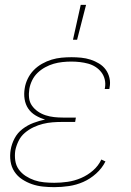

<svg xmlns="http://www.w3.org/2000/svg" viewBox="-20 -764 540 792"><path d="M281 -600 313 -744H335L298 -600ZM204 8Q180 8 156.5 5.5Q133 3 111.5 -4.5Q90 -12 71 -24.5Q52 -37 39.5 -56Q27 -75 23.5 -98.5Q20 -122 24 -146Q28 -170 40 -193Q52 -216 73 -232Q94 -248 118 -257Q142 -266 166 -271Q145 -277 126.5 -288Q108 -299 96.5 -316Q85 -333 81.5 -355Q78 -377 82 -400Q85 -420 94.5 -439.5Q104 -459 119 -474.5Q134 -490 153.5 -501Q173 -512 193 -518Q213 -524 233.5 -526Q254 -528 275 -528Q295 -528 315 -526Q335 -524 353.5 -518Q372 -512 388.5 -502Q405 -492 416 -477Q427 -462 431.5 -442.5Q436 -423 432 -403L431 -397H412L413 -402Q416 -420 412 -436.5Q408 -453 398 -466Q388 -479 374 -488Q360 -497 343.5 -501.5Q327 -506 309.5 -508Q292 -510 274 -510Q256 -510 237.5 -508Q219 -506 201.5 -501Q184 -496 166.5 -486.5Q149 -477 135 -463.5Q121 -450 112.5 -432.5Q104 -415 101 -397Q98 -378 100 -360Q102 -342 112 -328Q122 -314 136.5 -304Q151 -294 168 -288.5Q185 -283 203 -281Q221 -279 240 -279H293L290 -261H237Q217 -261 197 -259.5Q177 -258 157 -253Q137 -248 118 -239Q99 -230 82.5 -216Q66 -202 56.5 -182.5Q47 -163 43 -143Q40 -122 43 -101.5Q46 -81 57.5 -65Q69 -49 86 -38Q103 -27 122 -20.5Q141 -14 162 -12Q183 -10 204 -10Q231 -10 259 -14Q287 -18 314 -29.5Q341 -41 363.5 -60.5Q386 -80 398 -106L415 -98Q401 -70 376.5 -48Q352 -26 323.5 -13.5Q295 -1 264.5 3.5Q234 8 204 8Z"/></svg>

Font: Iosevka SS18 Thin
Style: Italic
Weight: 100
Italic angle: -9°
Monospace: yes
Designer: Belleve Invis
Foundry: Belleve Invis
Version: Version 25.1.1; ttfautohint (v1.8.4)